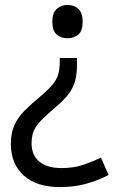

<svg xmlns="http://www.w3.org/2000/svg" viewBox="-20 -566 474 778"><path d="M292 -304Q292 -267 284.5 -239Q277 -211 259 -186.5Q241 -162 208 -134Q170 -102 148 -79.5Q126 -57 117 -36Q108 -15 108 15Q108 63 139.5 89Q171 115 229 115Q279 115 317 102Q355 89 389 73L420 143Q380 164 331.5 178Q283 192 223 192Q128 192 76 145Q24 98 24 17Q24 -28 38.5 -59.5Q53 -91 79.5 -117.5Q106 -144 142 -174Q176 -203 193 -223.5Q210 -244 216 -265Q222 -286 222 -314V-331H292ZM315 -478Q315 -441 297.5 -426Q280 -411 253 -411Q228 -411 210 -426Q192 -441 192 -478Q192 -514 210 -530Q228 -546 253 -546Q280 -546 297.5 -530Q315 -514 315 -478Z"/></svg>

Font: Noto Sans Lepcha
Style: Regular
Weight: 400
Designer: Monotype Design Team
Foundry: Monotype Imaging Inc.
Version: Version 2.006; ttfautohint (v1.8.4.7-5d5b)